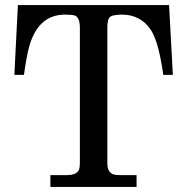

<svg xmlns="http://www.w3.org/2000/svg" viewBox="-20 -742 744 762"><path d="M666 -445H628Q611 -567 583 -616Q562 -652 529 -669Q501 -684 464 -684Q422 -684 413 -671Q406 -660 406 -631V-95Q406 -56 433 -49Q442 -47 458 -47H522V0H180V-47H244Q286 -47 294 -70Q297 -79 297 -95V-631Q297 -672 278 -680Q267 -684 238 -684Q132 -684 96 -558Q86 -522 75 -445H37L51 -722H651Z"/></svg>

Font: cwTeXKai
Style: Medium
Weight: 500
Version: Version 1.17